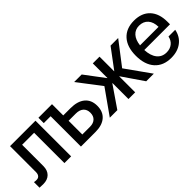

<svg xmlns="http://www.w3.org/2000/svg" viewBox="98 -1249 1980 1980"><g transform="rotate(-45 1087.5 -259.5)"><path d="M466 0H368V-442H193V-133Q193 -70 158 -35Q123 0 60 0Q37 0 7 -2V-83Q22 -80 43 -80Q68 -80 81.5 -96.5Q95 -113 95 -142V-520H466Z M609 -442H509V-520H707V-356H812Q915 -356 970.5 -309.5Q1026 -263 1026 -178Q1026 -93 972.5 -46.5Q919 0 821 0H609ZM819 -78Q869 -78 897 -104.5Q925 -131 925 -178Q925 -225 895.5 -251.5Q866 -278 812 -278H707V-78Z M1302 0V-232H1299L1140 0H1030L1221 -270L1030 -520H1140L1300 -307H1302V-520H1400V-307H1402L1561 -520H1672L1480 -270L1672 0H1561L1402 -232H1400V0Z M1916 13Q1800 13 1735.5 -59.5Q1671 -132 1671 -262Q1671 -390 1735 -461Q1799 -532 1914 -532Q2026 -532 2088 -465.5Q2150 -399 2150 -280V-242H1775Q1779 -156 1817 -108.5Q1855 -61 1921 -61Q1971 -61 2005.5 -88Q2040 -115 2050 -164H2148Q2132 -81 2070.5 -34Q2009 13 1916 13ZM2048 -307Q2047 -378 2011.5 -418Q1976 -458 1914 -458Q1857 -458 1821.5 -418.5Q1786 -379 1778 -307Z"/></g></svg>

Font: Non Bureau
Style: Regular
Weight: 400
Designer: Jona Saucedo
Foundry: Non Foundry
Version: Version 1.000; ttfautohint (v1.8.4)